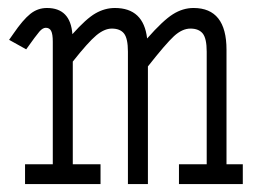

<svg xmlns="http://www.w3.org/2000/svg" viewBox="-20 -463 640 483"><path d="M14.2 -378.9Q37.6 -413.1 56.2 -428Q74.7 -442.9 98.1 -442.9Q157.2 -442.9 162.1 -377Q196.8 -416 220.2 -429.4Q243.7 -442.9 269 -442.9Q341.3 -442.9 350.1 -366.2Q390.1 -411.6 415 -427.2Q439.9 -442.9 466.8 -442.9Q549.8 -442.9 549.8 -337.9V-49.8H590.8V0H430.2V-49.8H500V-333Q500 -366.2 490 -378.7Q480 -391.1 459 -391.1Q438.5 -391.1 417.7 -372.1Q397 -353 352.1 -295.9V0H301.8V-333Q301.8 -366.2 292 -378.7Q282.2 -391.1 261.2 -391.1Q242.7 -391.1 222.2 -374Q201.7 -356.9 163.1 -308.1V-49.8H232.9V0H43V-49.8H112.8V-357.9Q112.8 -377.4 108.6 -385.3Q104.5 -393.1 95.2 -393.1Q87.4 -393.1 79.1 -383.5Q70.8 -374 45.9 -338.9L2.9 -362.8Z"/></svg>

Font: Compagnon Roman
Style: Regular
Weight: 400
Designer: Juliette Duhe, Lea Pradine
Foundry: Velvetyne Type Foundry
Version: Version 1.000;PS 001.000;hotconv 1.0.88;makeotf.lib2.5.64775